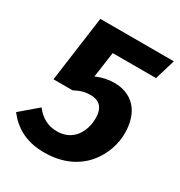

<svg xmlns="http://www.w3.org/2000/svg" viewBox="-178 -792 869 925"><g transform="rotate(30 256.0 -329.5)"><path d="M522 -676H113L63 -311H169C203 -329 227 -335 256 -335C300 -335 333 -314 333 -250C333 -172 289 -102 203 -102C150 -102 112 -125 81 -165L-14 -84C30 -27 94 17 199 17C413 17 491 -146 491 -257C491 -378 425 -443 327 -443C296 -443 261 -437 227 -421L247 -563H488Z"/></g></svg>

Font: Fira Sans
Style: Bold Italic
Weight: 700
Italic angle: -8°
Designer: bBox Type GmbH & Carrois Corporate GbR & Edenspiekermann AG
Foundry: bBox Type GmbH & Carrois Corporate GbR & Edenspiekermann AG
Version: Version 4.301;PS 004.301;hotconv 1.0.88;makeotf.lib2.5.64775